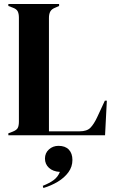

<svg xmlns="http://www.w3.org/2000/svg" viewBox="-20 -680 580 965"><path d="M22 0V-10L43 -18Q64 -26 69.5 -37.5Q75 -49 75 -69V-591Q75 -611 69 -623Q63 -635 43 -642L22 -650V-660H277V-650L259 -642Q240 -635 233 -622.5Q226 -610 226 -590V-20H380Q417 -20 434.5 -38Q452 -56 468 -90L507 -174H517L508 0ZM198 265 195 254Q230 240 250.5 224.5Q271 209 281 184Q246 182 226 163.5Q206 145 206 117Q206 89 226 71Q246 53 274 53Q308 53 326 72Q344 91 344 124Q344 158 324 185.5Q304 213 271 233Q238 253 198 265Z"/></svg>

Font: DeepMind Serif Display
Style: Regular
Weight: 400
Designer: Frank Grießhammer / Modifications: Colophon Foundry
Foundry: Colophon Foundry
Version: Version 5.003; ttfautohint (v1.8.2)